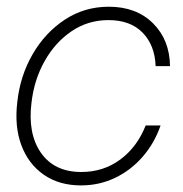

<svg xmlns="http://www.w3.org/2000/svg" viewBox="-20 -545 546 574"><path d="M222.2 9.3Q156.7 9.3 110.8 -22.7Q64.9 -54.7 43.9 -110.8Q22.9 -167 31.7 -239.7Q40 -317.9 77.4 -382.6Q114.7 -447.3 173.6 -486.1Q232.4 -524.9 305.2 -524.9Q387.7 -524.9 437.5 -475.3Q487.3 -425.8 488.3 -347.2H445.3Q442.9 -410.2 406.2 -447.5Q369.6 -484.9 304.2 -484.9Q243.2 -484.9 194.1 -451.7Q145 -418.5 113.5 -362.5Q82 -306.6 74.2 -238.3Q62.5 -145.5 102.5 -88.1Q142.6 -30.8 223.1 -30.8Q289.1 -30.8 339.6 -68.1Q390.1 -105.5 415.5 -169.9H460Q441.9 -117.2 406.7 -76.7Q371.6 -36.1 324.2 -13.4Q276.9 9.3 222.2 9.3Z"/></svg>

Font: Inter Display ExtraLight
Style: Italic
Weight: 200
Italic angle: -9.39999°
Designer: Rasmus Andersson
Foundry: rsms
Version: Version 4.000;git-a52131595